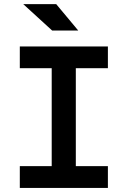

<svg xmlns="http://www.w3.org/2000/svg" viewBox="-20 -921 626 941"><path d="M77.1 0V-106.9H233.4V-586.9H77.1V-693.4H508.8V-586.9H351.6V-106.9H508.8V0ZM235.4 -771.5 93.8 -900.9H255.4L363.3 -771.5Z"/></svg>

Font: Cascadia Code SemiBold
Style: Regular
Weight: 600
Monospace: yes
Designer: Aaron Bell
Foundry: Saja Typeworks
Version: Version 2404.023; ttfautohint (v1.8.4)